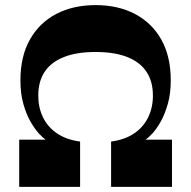

<svg xmlns="http://www.w3.org/2000/svg" viewBox="-20 -720 749 752"><path d="M354.4 -700Q442.4 -700 508.8 -665.2Q575.1 -630.4 612 -564.6Q648.8 -498.8 648.8 -405.3Q648.8 -353.6 637.3 -313.2Q625.8 -272.8 609.5 -243.8Q593.2 -214.8 576.8 -197.2Q560.3 -179.6 550 -172.9H653.6V12H415.1V-165.6Q468.4 -172.6 505 -197.3Q541.7 -222 560.3 -260.3Q578.9 -298.5 578.9 -345.3Q578.9 -401.5 553.5 -439.3Q528 -477.2 478 -496.8Q428.1 -516.4 354.4 -516.4Q280.7 -516.4 230.8 -496.8Q180.8 -477.2 155.3 -439.3Q129.9 -401.5 129.9 -345.3Q129.9 -298.5 148.5 -260.3Q167.1 -222 203.8 -197.3Q240.4 -172.6 293.7 -165.6V12H55.2V-172.9H158.8Q149.5 -178.9 133.2 -196.2Q116.9 -213.5 100 -242.8Q83 -272.1 71.5 -312.9Q60 -353.6 60 -405.3Q60 -498.8 96.9 -564.6Q133.7 -630.4 200 -665.2Q266.4 -700 354.4 -700Z"/></svg>

Font: Ojuju ExtraLight
Style: Regular
Weight: 200
Designer: Chisaokwu Joboson, Mirko Velimirovic
Foundry: Udi Foundry
Version: Version 1.000